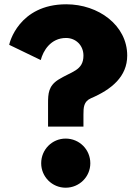

<svg xmlns="http://www.w3.org/2000/svg" viewBox="-20 -860 636 895"><path d="M170 -580C181 -623 216 -683 288 -683C333 -683 369 -649 369 -601C369 -530 312 -527 251 -488C206 -459 204 -423 204 -379V-270H369V-326C369 -359 370 -387 404 -402C500 -443 573 -503 573 -601C573 -742 439 -840 289 -840C66 -840 23 -656 23 -651ZM286 -214C223 -214 172 -163 172 -99C172 -36 223 15 286 15C350 15 401 -36 401 -99C401 -163 350 -214 286 -214Z"/></svg>

Font: Hussar Techniczny
Style: Bold 
Weight: 700
Foundry: Cannot Into Space Fonts
Version: Version 0.77